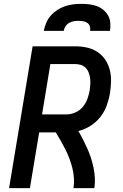

<svg xmlns="http://www.w3.org/2000/svg" viewBox="-20 -975 640 995"><path d="M27 0 149 -735H371Q402 -735 431 -728.5Q460 -722 484 -706.5Q508 -691 524.5 -667Q541 -643 548.5 -614.5Q556 -586 555.5 -555.5Q555 -525 550 -494Q545 -462 533.5 -429.5Q522 -397 500.5 -369.5Q479 -342 449 -323Q419 -304 386 -296Q399 -274 410.5 -251.5Q422 -229 432.5 -205.5Q443 -182 451 -157.5Q459 -133 464.5 -107Q470 -81 471.5 -54Q473 -27 469 0H361Q365 -27 363 -54Q361 -81 354.5 -106Q348 -131 339 -155Q330 -179 318.5 -201.5Q307 -224 294.5 -246Q282 -268 269 -289H183L135 0ZM324 -382Q347 -382 370 -392Q393 -402 409 -421Q425 -440 433 -462.5Q441 -485 445 -508Q447 -523 448 -539Q449 -555 447 -569.5Q445 -584 440 -598Q435 -612 425 -622.5Q415 -633 400.5 -638Q386 -643 371 -643H241L198 -382ZM207 -815Q211 -836 219.5 -856.5Q228 -877 243 -894Q258 -911 277.5 -923.5Q297 -936 317.5 -943Q338 -950 359.5 -952.5Q381 -955 402 -955Q423 -955 443.5 -952.5Q464 -950 482.5 -943Q501 -936 516 -923.5Q531 -911 540.5 -894Q550 -877 551.5 -856.5Q553 -836 550 -815H447Q449 -827 445.5 -838.5Q442 -850 432.5 -856.5Q423 -863 411 -865Q399 -867 387 -867Q375 -867 362.5 -865Q350 -863 338.5 -856.5Q327 -850 319.5 -838.5Q312 -827 310 -815Z"/></svg>

Font: Iosevka Curly SmBdExObl
Style: Regular
Weight: 600
Width: 7
Italic angle: -9°
Monospace: yes
Designer: Belleve Invis
Foundry: Belleve Invis
Version: Version 11.1.0; ttfautohint (v1.8.3)